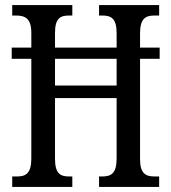

<svg xmlns="http://www.w3.org/2000/svg" viewBox="-20 -734 673 754"><path d="M28 0H264V-41H251C216 -41 196 -53 196 -111V-349H438V-112C438 -53 417 -41 381 -41H369V0H605V-41H587C553 -41 530 -52 530 -108V-503H607V-547H530V-603C530 -662 552 -673 587 -673H605V-714H369V-673H381C417 -673 438 -662 438 -603V-547H196V-604C196 -662 216 -673 251 -673H264V-714H28V-673H43C78 -673 103 -662 103 -605V-547H26V-503H103V-111C103 -53 81 -41 47 -41H28ZM196 -398V-503H438V-398Z"/></svg>

Font: Noto Serif Myanmar ExtCond
Style: Regular
Weight: 400
Width: 2
Designer: Ben Mitchell and the Monotype Design Team
Foundry: Monotype Imaging Inc.
Version: Version 2.106